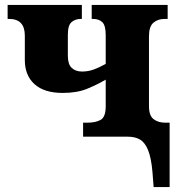

<svg xmlns="http://www.w3.org/2000/svg" viewBox="-20 -556 719 781"><path d="M600 142Q595 86 582.5 55Q570 24 550 12Q530 0 500 0H318V-57H336Q369 -57 389.5 -68.5Q410 -80 410 -124V-232Q374 -211 333.5 -194.5Q293 -178 235 -178Q160 -178 120.5 -213.5Q81 -249 81 -312V-411Q81 -479 17 -479H11V-536H313V-479H309Q286 -479 271 -466Q256 -453 256 -415V-329Q256 -295 271.5 -280Q287 -265 314 -265Q338 -265 360.5 -273Q383 -281 410 -296V-413Q410 -452 396.5 -465.5Q383 -479 358 -479H353V-536H662V-479H649Q622 -479 604 -463.5Q586 -448 586 -409V-124Q586 -86 604.5 -71.5Q623 -57 652 -57H670V205H605Z"/></svg>

Font: Noto Serif ExtraBold
Style: Regular
Weight: 800
Designer: Monotype Design Team
Foundry: Monotype Imaging Inc.
Version: Version 2.014